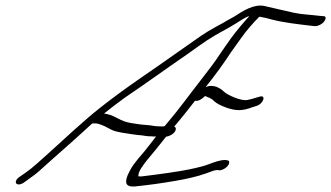

<svg xmlns="http://www.w3.org/2000/svg" viewBox="-20 -660 1190 690"><path d="M51 -25C24 -7 39 14 66 -4L84 -17C97 -26 112 -37 126 -50C181 -100 243 -153 300 -206L311 -216H312C332 -219 343 -211 355 -207L378 -195C394 -185 444 -179 474 -175C504 -173 500 -170 525 -170C532 -169 537 -169 541 -170L532 -158C519 -142 509 -128 499 -116L476 -89C466 -76 454 -62 447 -47L439 -31C429 -6 429 13 465 10C514 5 558 -1 610 -10C646 -16 688 -25 721 -37C741 -44 750 -49 762 -49L768 -48C779 -48 792 -55 800 -66C806 -75 805 -84 796 -84L790 -85C769 -85 753 -78 728 -69C715 -64 699 -60 682 -56C620 -42 552 -34 489 -26H478C473 -40 497 -70 508 -84C526 -105 545 -129 566 -155L577 -169C581 -169 587 -171 593 -174C613 -184 617 -202 606 -205C631 -234 664 -276 681 -298C693 -295 707 -305 717 -315C730 -309 740 -307 749 -297C757 -289 772 -281 794 -273C829 -261 851 -261 888 -275L901 -279C928 -287 938 -322 911 -312L897 -308C889 -305 880 -303 870 -301C846 -295 795 -321 788 -328C776 -339 758 -354 731 -351L719 -347C751 -387 782 -429 810 -472L845 -521C866 -551 889 -577 912 -600C926 -598 943 -594 956 -590C998 -579 1050 -573 1102 -567L1113 -566C1123 -566 1138 -573 1145 -583C1153 -594 1152 -602 1142 -602L1129 -603C1098 -607 1064 -608 1037 -614C1000 -622 964 -631 928 -639C891 -645 855 -622 821 -600L794 -585C786 -580 774 -573 760 -566C712 -540 694 -525 635 -484C532 -410 443 -354 344 -276C280 -226 213 -162 153 -108C121 -80 99 -58 70 -38ZM354 -252C379 -272 402 -290 430 -310C513 -366 564 -404 650 -463C685 -488 710 -506 724 -515C760 -539 797 -556 830 -577C839 -583 862 -598 872 -601C873 -601 875 -601 876 -602C855 -579 831 -551 809 -521L774 -471C751 -435 727 -405 700 -370C657 -315 624 -268 572 -207C571 -206 568 -206 567 -206C564 -205 559 -206 552 -206C530 -206 534 -209 504 -211C486 -212 469 -215 450 -218C409 -225 400 -242 365 -250Z"/></svg>

Font: Stray Cat
Style: UltObl
Weight: 400
Version: Version 1.0